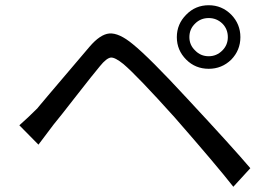

<svg xmlns="http://www.w3.org/2000/svg" viewBox="-20 -742 1040 734"><path d="M726 -549Q747 -527 778 -527Q808 -527 830 -549Q851 -570 851 -600Q851 -631 830 -652Q808 -673 778 -673Q747 -673 726 -652Q704 -631 704 -600Q704 -570 726 -549ZM692 -686Q727 -722 778 -722Q828 -722 864 -686Q899 -650 899 -600Q899 -550 864 -514Q828 -479 778 -479Q727 -479 692 -514Q656 -550 656 -600Q656 -650 692 -686ZM54 -263Q87 -292 124 -329Q115 -320 322 -563Q363 -611 398 -614Q435 -617 488 -573Q551 -522 695 -366Q870 -178 937 -99L872 -28Q807 -111 647 -294Q504 -453 452 -497Q420 -523 404 -522Q387 -520 362 -489Q336 -458 272 -376Q206 -291 185 -266L127 -189Z"/></svg>

Font: KaiGen Gothic CN Regular
Style: Regular
Weight: 400
Designer: Ryoko NISHIZUKA  (kana & ideographs); Paul D. Hunt (Latin, Greek & Cyrillic); Wenlong ZHANG  (bopomofo); Sandoll Communi
Foundry: Adobe Systems Incorporated
Version: Version 1.002.20150501